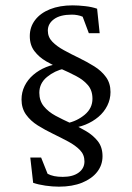

<svg xmlns="http://www.w3.org/2000/svg" viewBox="-20 -699 499 727"><path d="M245.1 -213.9 233.4 -232.4Q271.5 -240.2 300.8 -264.6Q330.1 -289.1 330.1 -325.2Q330.1 -356.4 313 -376.5Q295.9 -396.5 269 -410.6Q242.2 -424.8 211.9 -438Q181.6 -451.2 154.8 -466.8Q127.9 -482.4 110.4 -505.4Q92.8 -528.3 92.8 -562.5Q92.8 -596.7 112.8 -623Q132.8 -649.4 169.4 -664.1Q206.1 -678.7 254.9 -678.7Q276.4 -678.7 302.2 -675.8Q328.1 -672.9 347.7 -666L357.4 -573.2H316.4L293 -635.7Q284.2 -639.6 273.4 -641.6Q262.7 -643.6 252 -643.6Q208 -643.6 184.6 -626.5Q161.1 -609.4 161.1 -583Q161.1 -558.6 178.2 -541Q195.3 -523.4 222.2 -508.8Q249 -494.1 279.3 -479.5Q309.6 -464.8 336.9 -447.8Q364.3 -430.7 381.3 -407.2Q398.4 -383.8 398.4 -350.6Q398.4 -323.2 386.2 -298.8Q374 -274.4 352.5 -256.3Q331.1 -238.3 303.7 -227.1Q276.4 -215.8 245.1 -213.9ZM203.1 7.8Q178.7 7.8 151.9 3.9Q125 0 105.5 -6.8L94.7 -102.5H135.7L160.2 -41Q170.9 -35.2 185.1 -32.2Q199.2 -29.3 217.8 -29.3Q255.9 -29.3 277.8 -45.4Q299.8 -61.5 299.8 -87.9Q299.8 -113.3 282.7 -130.9Q265.6 -148.4 238.3 -163.1Q210.9 -177.7 180.7 -192.4Q150.4 -207 123 -224.1Q95.7 -241.2 78.6 -265.1Q61.5 -289.1 61.5 -322.3Q61.5 -349.6 73.2 -373.5Q85 -397.5 106 -415.5Q127 -433.6 154.3 -444.8Q181.6 -456.1 212.9 -458L224.6 -439.5Q187.5 -431.6 158.2 -407.7Q128.9 -383.8 128.9 -347.7Q128.9 -317.4 146 -296.4Q163.1 -275.4 190.4 -260.7Q217.8 -246.1 248 -232.4Q278.3 -218.8 305.7 -202.6Q333 -186.5 350.6 -164.1Q368.2 -141.6 368.2 -107.4Q368.2 -74.2 348.1 -48.3Q328.1 -22.5 291 -7.3Q253.9 7.8 203.1 7.8Z"/></svg>

Font: Crimson Pro ExtraLight Light
Style: Regular
Weight: 300
Version: Version 1.002